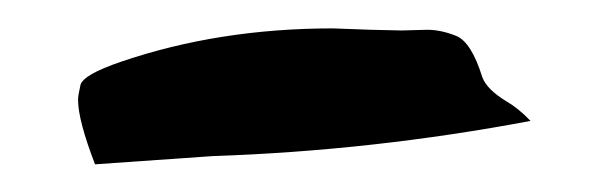

<svg xmlns="http://www.w3.org/2000/svg" viewBox="-20 -935 437 138"><path d="M48.3 -816.9Q36.1 -848.6 36.1 -863.3Q36.1 -866.2 37.8 -873.8Q39.6 -881.3 66.9 -890.6Q137.2 -914.6 219.2 -914.6L246.6 -913.6L268.6 -913.1L287.1 -913.6Q296.9 -913.6 307.9 -909.2Q318.8 -904.8 326.7 -879.4Q330.1 -870.6 343.8 -862.3Q353 -856.9 361.3 -848.1Q248 -826.7 132.8 -822.8Z"/></svg>

Font: Unutterable
Style: Regular
Weight: 400
Designer: GGBotNet
Foundry: f0n7.com
Version: 1.00